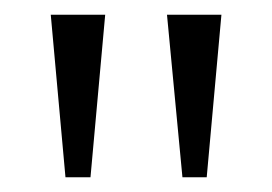

<svg xmlns="http://www.w3.org/2000/svg" viewBox="-20 -734 370 261"><path d="M69 -493H103L123 -714H49ZM228 -493H261L281 -714H207Z"/></svg>

Font: Noto Serif Thai SemiCondensed Light
Style: Regular
Weight: 300
Width: 4
Designer: Monotype Design Team
Foundry: Monotype Imaging Inc.
Version: Version 2.002